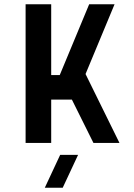

<svg xmlns="http://www.w3.org/2000/svg" viewBox="-20 -670 630 900"><path d="M100 -650V0H220V-203H317L418 0H540L381 -323L517 -650H398L260 -318H220V-650ZM190 210H274L346 56H262Z"/></svg>

Font: Grotesk 03
Style: Bold
Weight: 500
Designer: Frank Adebiaye, contributions by Jérémy Landes, Ariel Martín Pérez
Foundry: Velvetyne Type Foundry
Version: Version 3.000;Glyphs 3.1.2 (3150)